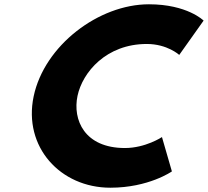

<svg xmlns="http://www.w3.org/2000/svg" viewBox="-20 -860 969 895"><path d="M562.2 -170C373.2 -170 318 -302 341.3 -413C364.5 -523 475.2 -655 664.2 -655C760.2 -655 815.5 -604 815.5 -604L929.1 -764C929.1 -764 853.1 -840 674.1 -840C440.1 -840 186.8 -648 136.9 -411C87.3 -175 261.3 15 494.3 15C673.3 15 781.3 -61 781.3 -61L735 -221C735 -221 658.2 -170 562.2 -170Z"/></svg>

Font: Hussar
Style: BdOblTwo
Weight: 700
Foundry: Cannot Into Space Fonts
Version: Version 2.00